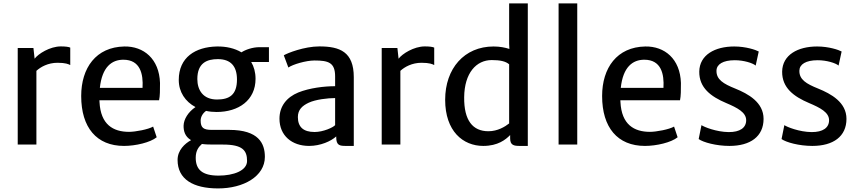

<svg xmlns="http://www.w3.org/2000/svg" viewBox="-20 -832 4940 1105"><path d="M82 0H189.5V-424.3C213.9 -446.8 256.3 -470.7 311 -470.7C356.9 -470.7 374.5 -462.9 384.3 -457.5V-558.1C374.5 -562.5 356.4 -564.9 330.1 -564.9C267.1 -564.9 199.7 -522 179.2 -494.1L172.4 -555.7H82Z M447.3 -279.3C447.3 -98.6 535.6 7.8 693.8 7.8C760.7 7.8 845.2 -12.2 881.8 -42L861.3 -103.5C834 -87.4 759.8 -73.2 722.7 -73.2C631.8 -73.2 559.1 -114.3 552.7 -245.1C552.7 -248.5 552.2 -251.5 552.2 -254.9H895.5C900.9 -279.8 900.9 -312.5 900.9 -354.5C896.5 -493.7 806.6 -566.4 695.8 -564.5C532.7 -561.5 447.3 -441.4 447.3 -279.3ZM554.7 -326.2C567.4 -446.3 623 -488.3 689.9 -488.3C787.6 -488.3 805.2 -405.8 800.3 -326.2Z M1002 88.4C1002 200.2 1092.3 252 1233.9 252.4C1381.8 252.9 1504.4 182.6 1504.4 70.8C1504.4 -6.3 1468.8 -84.5 1299.3 -84.5H1198.2C1151.9 -84.5 1134.8 -96.2 1134.8 -138.2C1134.8 -160.2 1147.9 -181.2 1166 -193.8C1185.1 -189.5 1205.1 -187.5 1226.6 -187.5C1353 -187.5 1450.7 -254.9 1450.7 -378.4C1450.7 -416.5 1441.4 -448.7 1425.8 -475.1H1527.8V-560.5H1473.6C1433.1 -560.5 1392.6 -545.9 1369.6 -530.8C1330.6 -554.2 1281.2 -565.4 1228.5 -564.5C1104.5 -562 1008.8 -502 1008.8 -372.1C1008.8 -302.2 1046.4 -247.1 1105 -215.8C1062.5 -187 1037.6 -145.5 1036.6 -108.9C1036.1 -79.6 1043.5 -46.4 1079.6 -25.4C1043.9 -5.9 1002 32.2 1002 88.4ZM1229 -259.3C1147.9 -259.3 1115.7 -314.5 1115.7 -377C1115.7 -470.2 1171.4 -491.7 1233.9 -491.7C1308.1 -491.7 1343.8 -450.7 1343.8 -374.5C1343.8 -286.1 1300.3 -259.3 1229 -259.3ZM1106.4 75.7C1106.4 34.2 1124 12.7 1142.1 -3.4C1162.1 -0.5 1185.5 0 1214.4 0H1264.2C1376.5 0 1401.9 34.2 1401.9 94.2C1401.9 149.9 1324.7 178.7 1237.8 178.7C1143.1 178.7 1106.4 143.6 1106.4 75.7Z M1588.4 -148.9C1588.4 -51.3 1660.2 7.8 1758.8 7.8C1824.7 7.8 1885.3 -19.5 1915 -46.9V-43C1915 5.4 1935.1 7.8 1972.2 7.8H2016.1V-387.7C2016.1 -533.7 1936 -564.9 1817.9 -564.9C1731.4 -564.9 1633.8 -526.4 1613.3 -513.7L1639.6 -443.4C1665 -461.4 1741.2 -483.9 1790 -483.9C1870.6 -483.9 1908.7 -471.7 1908.7 -392.1V-335.9C1845.7 -335.9 1761.2 -325.7 1696.8 -299.8C1630.4 -272.5 1588.4 -221.2 1588.4 -148.9ZM1694.3 -158.2C1694.3 -201.2 1720.2 -223.6 1756.3 -240.7C1796.4 -259.8 1868.2 -267.6 1908.7 -267.6V-111.8C1897.5 -98.6 1840.3 -72.3 1790.5 -72.3C1725.6 -72.3 1694.3 -101.6 1694.3 -158.2Z M2176.8 0H2284.2V-424.3C2308.6 -446.8 2351.1 -470.7 2405.8 -470.7C2451.7 -470.7 2469.2 -462.9 2479 -457.5V-558.1C2469.2 -562.5 2451.2 -564.9 2424.8 -564.9C2361.8 -564.9 2294.4 -522 2273.9 -494.1L2267.1 -555.7H2176.8Z M2542 -257.8C2542 -77.1 2644.5 7.8 2761.2 7.8C2845.7 7.8 2890.1 -28.3 2916 -54.7V-35.2C2916 3.9 2938 7.8 2971.2 7.8H3017.6V-812.5H2910.2V-580.6L2911.6 -550.3C2888.2 -558.1 2856.9 -564.5 2820.8 -564.5C2652.3 -564.5 2542 -438 2542 -257.8ZM2791 -76.7C2700.7 -76.7 2649.9 -138.7 2651.4 -272.5C2652.8 -412.1 2721.2 -486.3 2810.1 -486.3C2857.4 -486.3 2890.1 -479.5 2910.2 -461.9V-121.6C2886.7 -103 2844.2 -76.7 2791 -76.7Z M3194.8 0H3302.2V-812.5H3194.8Z M3445.3 -279.3C3445.3 -98.6 3533.7 7.8 3691.9 7.8C3758.8 7.8 3843.3 -12.2 3879.9 -42L3859.4 -103.5C3832 -87.4 3757.8 -73.2 3720.7 -73.2C3629.9 -73.2 3557.1 -114.3 3550.8 -245.1C3550.8 -248.5 3550.3 -251.5 3550.3 -254.9H3893.6C3898.9 -279.8 3898.9 -312.5 3898.9 -354.5C3894.5 -493.7 3804.7 -566.4 3693.8 -564.5C3530.8 -561.5 3445.3 -441.4 3445.3 -279.3ZM3552.7 -326.2C3565.4 -446.3 3621.1 -488.3 3688 -488.3C3785.6 -488.3 3803.2 -405.8 3798.3 -326.2Z M4001 -31.7C4027.3 -12.7 4102.1 7.8 4178.2 7.8C4298.8 7.8 4374.5 -46.9 4374.5 -147.9C4374.5 -243.2 4286.1 -292 4211.4 -322.3C4143.6 -349.6 4102.1 -374 4103.5 -425.8C4104.5 -461.9 4140.6 -485.4 4209 -485.4C4260.7 -485.4 4312 -469.2 4329.1 -454.6L4346.7 -535.6C4330.1 -544.9 4272.9 -564.5 4205.6 -564.5C4095.2 -564.5 4005.9 -516.6 4004.4 -419.9C4003.4 -326.7 4070.8 -276.4 4159.7 -238.8C4223.1 -211.9 4274.4 -185.5 4274.4 -140.1C4274.4 -96.7 4238.8 -71.3 4173.3 -71.8C4102.5 -72.8 4032.2 -101.1 4017.1 -111.8Z M4478 -31.7C4504.4 -12.7 4579.1 7.8 4655.3 7.8C4775.9 7.8 4851.6 -46.9 4851.6 -147.9C4851.6 -243.2 4763.2 -292 4688.5 -322.3C4620.6 -349.6 4579.1 -374 4580.6 -425.8C4581.5 -461.9 4617.7 -485.4 4686 -485.4C4737.8 -485.4 4789.1 -469.2 4806.2 -454.6L4823.7 -535.6C4807.1 -544.9 4750 -564.5 4682.6 -564.5C4572.3 -564.5 4482.9 -516.6 4481.4 -419.9C4480.5 -326.7 4547.9 -276.4 4636.7 -238.8C4700.2 -211.9 4751.5 -185.5 4751.5 -140.1C4751.5 -96.7 4715.8 -71.3 4650.4 -71.8C4579.6 -72.8 4509.3 -101.1 4494.1 -111.8Z"/></svg>

Font: Merriweather Sans
Style: Regular
Weight: 400
Designer: Eben Sorkin ( eben@eyebytes.com )
Foundry: Eben Sorkin
Version: Version 1.003